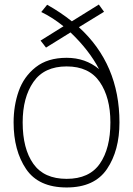

<svg xmlns="http://www.w3.org/2000/svg" viewBox="-20 -815 587 847"><path d="M507 -275Q507 -151 452 -69.5Q397 12 274 12Q150 12 95 -69.5Q40 -151 40 -275Q40 -349 62.5 -413Q85 -477 137.5 -518.5Q190 -560 274 -560Q357 -560 417 -510Q373 -594 291 -672L183 -605L159 -636L260 -699Q212 -738 162 -762L188 -794Q247 -761 297 -721L416 -795L439 -763L328 -695Q507 -532 507 -275ZM467 -275Q467 -385 420 -453.5Q373 -522 274 -522Q175 -522 127.5 -453.5Q80 -385 80 -275Q80 -159 127 -92.5Q174 -26 274 -26Q374 -26 420.5 -93Q467 -160 467 -275Z"/></svg>

Font: Krub ExtraLight
Style: Regular
Weight: 275
Designer: Ekaluck Peanpanawate
Foundry: Cadson Demak Co.,Ltd.
Version: Version 1.000; ttfautohint (v1.6)